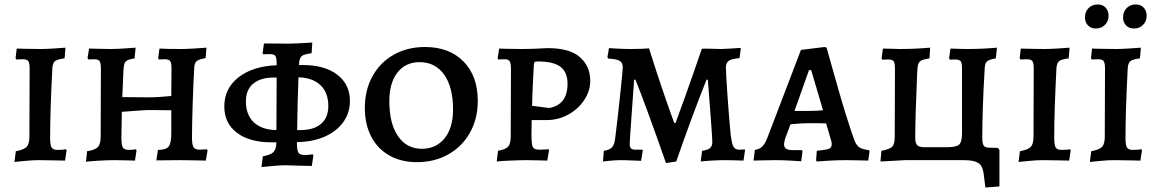

<svg xmlns="http://www.w3.org/2000/svg" viewBox="-20 -719 5188 862"><path d="M51 -40Q88 -47 100 -60Q112 -73 112 -106L113 -411Q113 -436 107 -444.5Q101 -453 83 -453L53 -452L50 -458L55 -501Q73 -501 88 -500L164 -499Q187 -499 224.5 -501.5Q262 -504 274 -505L270 -457Q238 -453 227.5 -445Q217 -437 215 -414Q205 -218 205 -100Q205 -68 211.5 -57Q218 -46 238 -46Q252 -46 262.5 -47Q273 -48 276 -49L279 -44L272 2Q259 2 223.5 1Q188 0 154 0Q126 0 91 3.5Q56 7 45 8Z M371 -40Q408 -46 420 -59.5Q432 -73 432 -106L433 -411Q433 -436 427 -444.5Q421 -453 403 -453L377 -452L373 -458L380 -501Q390 -501 418.5 -500Q447 -499 476 -499Q501 -499 539 -501.5Q577 -504 589 -505L584 -457Q561 -453 551.5 -448Q542 -443 538.5 -432.5Q535 -422 534 -398L529 -283L645 -282Q692 -282 749 -288L750 -411Q750 -436 744 -444.5Q738 -453 720 -453L693 -452L690 -458L696 -501Q707 -500 735.5 -499.5Q764 -499 793 -499Q817 -499 856 -501.5Q895 -504 907 -505L903 -458Q873 -453 863 -444.5Q853 -436 852 -414Q848 -346 845 -253.5Q842 -161 842 -100Q842 -69 849 -58Q856 -47 876 -47Q887 -47 896 -48Q905 -49 908 -49L912 -44L904 2Q893 2 860.5 1Q828 0 791 0L682 1L689 -46Q725 -46 737 -61Q749 -76 749 -120V-224L649 -225Q634 -225 588.5 -221.5Q543 -218 527 -217L525 -100Q525 -68 531.5 -57Q538 -46 558 -46Q570 -46 578.5 -47Q587 -48 590 -49L593 -44L586 2Q576 2 549 1Q522 0 495 0Q459 0 413 3Q367 6 366 8Z M1313 -81V-80Q1313 -45 1319.5 -34Q1326 -23 1348 -23Q1360 -23 1384 -26L1387 -21L1380 26L1332 25L1264 23Q1226 23 1154 31L1160 -17Q1196 -24 1208 -36.5Q1220 -49 1221 -80H1199Q1100 -80 1043.5 -123Q987 -166 987 -241Q987 -322 1051 -372Q1115 -422 1222 -426V-435Q1222 -460 1216 -468Q1210 -476 1192 -476Q1171 -476 1162 -475L1159 -480L1165 -524L1274 -523Q1305 -523 1382 -528L1379 -480Q1346 -476 1335.5 -468Q1325 -460 1323 -437Q1323 -430 1322 -427H1340Q1438 -427 1494.5 -383.5Q1551 -340 1551 -266Q1551 -212 1521 -170.5Q1491 -129 1437.5 -105.5Q1384 -82 1313 -81ZM1320 -372Q1316 -276 1314 -135H1328Q1389 -135 1421.5 -163Q1454 -191 1454 -243Q1454 -303 1419 -336.5Q1384 -370 1320 -372ZM1221 -135 1222 -371H1210Q1150 -371 1117 -343.5Q1084 -316 1084 -264Q1084 -203 1120 -169.5Q1156 -136 1221 -135Z M1618 -235Q1618 -315 1652.5 -377Q1687 -439 1748 -473.5Q1809 -508 1888 -508Q1997 -508 2061 -443Q2125 -378 2125 -266Q2125 -186 2090 -123.5Q2055 -61 1993 -26Q1931 9 1852 9Q1781 9 1728 -21Q1675 -51 1646.5 -106Q1618 -161 1618 -235ZM2014 -227Q2014 -328 1974 -384Q1934 -440 1864 -440Q1801 -440 1764.5 -393.5Q1728 -347 1728 -265Q1728 -164 1767 -107.5Q1806 -51 1874 -51Q1938 -51 1976 -98Q2014 -145 2014 -227Z M2216 -42Q2250 -48 2261.5 -61Q2273 -74 2273 -107L2274 -411Q2274 -435 2268 -444Q2262 -453 2247 -453L2218 -452L2214 -457L2221 -501Q2236 -501 2250 -500L2321 -499Q2351 -499 2387.5 -500.5Q2424 -502 2439 -503Q2538 -503 2584 -462Q2630 -421 2630 -356Q2630 -311 2603 -270Q2576 -229 2531 -204.5Q2486 -180 2436 -180H2367L2366 -118Q2366 -86 2368.5 -71.5Q2371 -57 2378.5 -52Q2386 -47 2403 -47Q2416 -47 2427.5 -48Q2439 -49 2443 -49L2445 -44L2437 2Q2426 2 2398 1Q2370 0 2343 0Q2314 0 2269.5 2Q2225 4 2210 6ZM2528 -343Q2528 -395 2496.5 -419Q2465 -443 2396 -443Q2384 -443 2381 -441Q2378 -439 2377 -430L2375 -396Q2374 -372 2372 -333.5Q2370 -295 2369 -244L2446 -234Q2528 -249 2528 -343Z M2833 -361H2827Q2824 -319 2815.5 -201.5Q2807 -84 2807 -72Q2807 -59 2813 -53Q2819 -47 2833 -47H2863L2866 -44L2858 3Q2847 3 2819 1.5Q2791 0 2765 0Q2745 0 2720 2.5Q2695 5 2687 6L2691 -42Q2716 -45 2727.5 -57.5Q2739 -70 2742 -99Q2750 -161 2763 -281.5Q2776 -402 2776 -417Q2776 -437 2762.5 -445.5Q2749 -454 2711 -456L2707 -462L2714 -503Q2726 -502 2756 -500.5Q2786 -499 2814 -499Q2840 -499 2863 -500Q2886 -501 2894 -502Q2930 -386 2963.5 -289.5Q2997 -193 3007 -167H3013Q3023 -193 3057.5 -289.5Q3092 -386 3131 -500Q3143 -501 3156 -500.5Q3169 -500 3179 -500Q3193 -499 3218 -499Q3244 -500 3269 -501.5Q3294 -503 3303 -504L3306 -501L3300 -458Q3265 -455 3252 -446Q3239 -437 3239 -416Q3239 -392 3246 -291Q3253 -190 3260 -119Q3265 -76 3272.5 -61.5Q3280 -47 3299 -47L3323 -48L3325 -45L3318 2Q3310 2 3286.5 1Q3263 0 3236 0Q3207 0 3174 2Q3141 4 3126 6L3132 -42Q3157 -45 3167.5 -54Q3178 -63 3178 -81Q3178 -100 3169.5 -210.5Q3161 -321 3158 -361H3152Q3088 -201 3016 6L2970 13Q2880 -244 2833 -361Z M3644 1 3647 -42Q3689 -46 3701.5 -51Q3714 -56 3714 -71Q3714 -84 3708 -100L3689 -165Q3668 -166 3610 -166Q3579 -166 3529 -161L3505 -97Q3500 -77 3500 -72Q3500 -57 3509.5 -51Q3519 -45 3542 -45H3579L3583 -40L3577 5Q3566 4 3529 2Q3492 0 3459 0Q3426 0 3399 1Q3372 2 3363 2L3369 -46Q3389 -49 3401.5 -60.5Q3414 -72 3425 -100L3576 -495L3682 -508L3691 -505Q3703 -461 3742 -324.5Q3781 -188 3812 -100Q3821 -71 3835.5 -59.5Q3850 -48 3881 -45L3884 -40L3878 2Q3868 2 3839.5 1Q3811 0 3781 0Q3739 0 3698.5 2.5Q3658 5 3647 6ZM3609 -221Q3648 -221 3675 -224L3622 -404H3612L3547 -221Z M4467 -46V118L4404 123L4396 59Q4391 24 4371 12Q4351 0 4308 0H4043Q4035 0 3971 4Q3959 4 3933 6L3937 -42Q3975 -49 3986 -60.5Q3997 -72 3997 -105L3998 -411Q3998 -436 3992 -444Q3986 -452 3967 -452L3941 -451L3938 -457L3944 -501Q3996 -499 4021 -499Q4087 -499 4156 -505L4153 -457Q4128 -453 4117.5 -448Q4107 -443 4103 -432.5Q4099 -422 4098 -397Q4089 -192 4089 -101Q4089 -76 4098 -67Q4107 -58 4130 -58H4231Q4272 -58 4285.5 -69.5Q4299 -81 4299 -119V-413Q4299 -436 4293 -444Q4287 -452 4267 -452Q4253 -452 4245 -451L4241 -457L4247 -501Q4297 -499 4323 -499Q4390 -499 4456 -505L4451 -457Q4422 -452 4412 -444Q4402 -436 4401 -414Q4390 -227 4390 -102Q4390 -75 4396 -66Q4402 -57 4419 -56L4460 -55Z M4559 -40Q4596 -47 4608 -60Q4620 -73 4620 -106L4621 -411Q4621 -436 4615 -444.5Q4609 -453 4591 -453L4561 -452L4558 -458L4563 -501Q4581 -501 4596 -500L4672 -499Q4695 -499 4732.5 -501.5Q4770 -504 4782 -505L4778 -457Q4746 -453 4735.5 -445Q4725 -437 4723 -414Q4713 -218 4713 -100Q4713 -68 4719.5 -57Q4726 -46 4746 -46Q4760 -46 4770.5 -47Q4781 -48 4784 -49L4787 -44L4780 2Q4767 2 4731.5 1Q4696 0 4662 0Q4634 0 4599 3.5Q4564 7 4553 8Z M4879 -40Q4916 -47 4928 -60Q4940 -73 4940 -106L4941 -411Q4941 -436 4935 -444.5Q4929 -453 4911 -453L4881 -452L4878 -458L4883 -501Q4901 -501 4916 -500L4992 -499Q5015 -499 5052.5 -501.5Q5090 -504 5102 -505L5098 -457Q5066 -453 5055.5 -445Q5045 -437 5043 -414Q5033 -218 5033 -100Q5033 -68 5039.5 -57Q5046 -46 5066 -46Q5080 -46 5090.5 -47Q5101 -48 5104 -49L5107 -44L5100 2Q5087 2 5051.5 1Q5016 0 4982 0Q4954 0 4919 3.5Q4884 7 4873 8ZM4851 -641Q4851 -666 4867 -682.5Q4883 -699 4908 -699Q4931 -699 4944 -684.5Q4957 -670 4957 -648Q4957 -624 4941 -607.5Q4925 -591 4900 -591Q4877 -591 4864 -605.5Q4851 -620 4851 -641ZM5022 -641Q5022 -666 5038 -682.5Q5054 -699 5079 -699Q5102 -699 5115 -684.5Q5128 -670 5128 -648Q5128 -624 5112 -607.5Q5096 -591 5071 -591Q5048 -591 5035 -605.5Q5022 -620 5022 -641Z"/></svg>

Font: Alegreya SC Medium
Style: Regular
Weight: 500
Designer: Juan Pablo del Peral
Foundry: Huerta Tipografica
Version: Version 2.007; ttfautohint (v1.6)